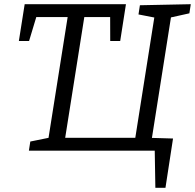

<svg xmlns="http://www.w3.org/2000/svg" viewBox="-20 -718 929 915"><path d="M720.4 177.1 717.3 -8 724.6 0H117.7L124.4 -43.5L223 -63.5L209.3 -48.8L304.6 -650.5L319.6 -636.8H136.4L158.2 -654.2L118.5 -522.5H69.9L97.6 -698H580.2L552.8 -522.5H505.3L504.9 -651.5L521.3 -636.8H363.2L383.9 -650.2L288 -44.5L277.6 -61.2H642.3L621.6 -41.2L717.2 -646.2L727.2 -632.2L640 -649.2L646.7 -693L889.2 -698L882.5 -654.5L783.5 -632.5L796.5 -646.5L700.3 -37.2L691.6 -61.2L804.6 -57.9L768.5 177.1Z"/></svg>

Font: Bitter Thin
Style: Italic
Weight: 100
Italic angle: -9°
Designer: Sol Matas, and Bitter project Authors
Foundry: Sol Matas
Version: Version 2.002